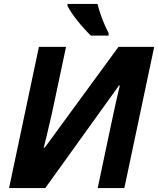

<svg xmlns="http://www.w3.org/2000/svg" viewBox="-20 -951 800 971"><path d="M206.1 -204.1 579.1 -713.9H759.8L608.9 0H474.1Q520 -217.8 544.4 -333Q568.8 -448.2 585.9 -518.1L582 -519L209 0H25.9L176.8 -713.9H314L242.2 -376Q210.4 -238.3 201.2 -204.1ZM529.3 -771H439.5Q404.8 -804.7 371.8 -845.9Q338.9 -887.2 321.3 -920.9V-931.2H473.1Q490.7 -858.9 529.3 -783.2Z"/></svg>

Font: Zoram GWebM
Style: Bold Italic
Weight: 700
Italic angle: -12°
Foundry: Ascender Corporation
Version: Version 1.000